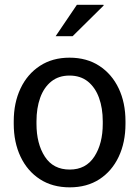

<svg xmlns="http://www.w3.org/2000/svg" viewBox="-20 -782 589 812"><path d="M274.9 10.3Q201.7 10.3 148.7 -24.2Q95.7 -58.6 66.9 -119.4Q38.1 -180.2 38.1 -258.3V-269Q38.1 -347.2 66.9 -408Q95.7 -468.8 148.7 -503.4Q201.7 -538.1 273.9 -538.1Q347.2 -538.1 400.1 -503.4Q453.1 -468.8 481.9 -408.2Q510.7 -347.7 510.7 -269V-258.3Q510.7 -179.7 481.9 -118.9Q453.1 -58.1 400.4 -23.9Q347.7 10.3 274.9 10.3ZM274.9 -64.9Q343.3 -64.9 378.9 -119.6Q414.6 -174.3 414.6 -258.3V-269Q414.6 -324.7 398.7 -368.4Q382.8 -412.1 351.6 -437.3Q320.3 -462.4 273.9 -462.4Q228 -462.4 196.8 -437.3Q165.5 -412.1 149.9 -368.4Q134.3 -324.7 134.3 -269V-258.3Q134.3 -174.3 169.7 -119.6Q205.1 -64.9 274.9 -64.9ZM215.3 -628.9 305.2 -761.7H417.5L418.5 -758.8L287.1 -628.9Z"/></svg>

Font: Roboto Slab
Style: Regular
Weight: 400
Designer: Google
Version: Version 2.000; ttfautohint (v1.8.1.43-b0c9)